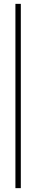

<svg xmlns="http://www.w3.org/2000/svg" viewBox="-20 -832 188 996"><path d="M88 -812V144H60V-812Z"/></svg>

Font: Prompt Thin
Style: Regular
Weight: 100
Designer: Katatrad Team
Foundry: CadsonDemak
Version: Version 1.030